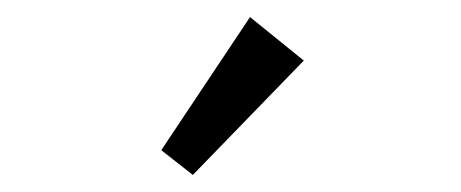

<svg xmlns="http://www.w3.org/2000/svg" viewBox="-20 -765 540 225"><path d="M206 -560 169 -589 273 -745 336 -694Z"/></svg>

Font: Cantarell
Style: Regular
Weight: 400
Designer: Dave Crossland, Nikolaus Waxweiler, Florian Fecher, Jacques Le Bailly, Eben Sorkin, Alexei Vanyashin, Alexios Zavras, Em
Version: Version 0.303